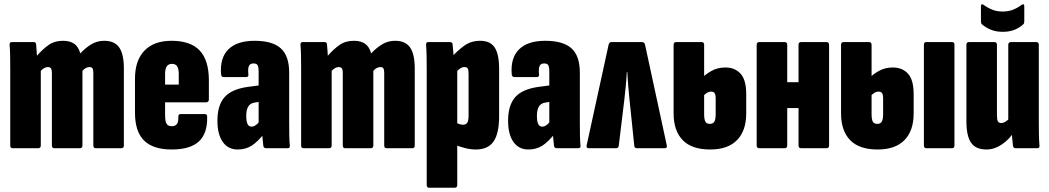

<svg xmlns="http://www.w3.org/2000/svg" viewBox="-20 -694 4912 899"><path d="M39 0Q28 0 28 -13V-368Q28 -401 27.5 -430.5Q27 -460 25 -483Q24 -497 35 -497H138Q148 -497 149 -487Q150 -477 151 -462Q152 -447 153 -433Q179 -463 207 -483Q235 -503 275 -503Q307 -503 327 -489.5Q347 -476 356 -444Q379 -469 406.5 -486Q434 -503 468 -503Q516 -503 538 -472Q560 -441 560 -373V-13Q560 0 549 0H428Q417 0 417 -13V-353Q417 -368 413 -374Q409 -380 399 -380Q391 -380 382 -375.5Q373 -371 366 -362V-13Q366 0 354 0H234Q223 0 223 -13V-353Q223 -368 218.5 -374Q214 -380 204 -380Q196 -380 187.5 -375.5Q179 -371 171 -362V-13Q171 0 159 0Z M784 6Q697 6 654.5 -36Q612 -78 612 -167V-325Q612 -411 656.5 -457Q701 -503 783 -503Q872 -503 915 -457.5Q958 -412 958 -317V-229Q958 -215 945 -215H753V-155Q753 -126 760 -114.5Q767 -103 784 -103Q801 -103 808.5 -113.5Q816 -124 815 -148Q815 -160 826 -160H938Q950 -160 950 -148Q952 -69 911 -31.5Q870 6 784 6ZM753 -298H817V-348Q817 -372 809.5 -383.5Q802 -395 785 -395Q769 -395 761 -383.5Q753 -372 753 -348Z M1226 0Q1215 0 1213 -11Q1211 -26 1209 -50.5Q1207 -75 1207 -94L1191 -113V-358Q1191 -381 1186 -389Q1181 -397 1167 -397Q1151 -397 1145.5 -385Q1140 -373 1143 -346Q1145 -333 1131 -333H1028Q1016 -333 1015 -347Q1009 -423 1049.5 -463Q1090 -503 1172 -503Q1256 -503 1295 -467.5Q1334 -432 1334 -354V-130Q1334 -84 1334.5 -58Q1335 -32 1337 -14Q1339 0 1327 0ZM1093 6Q1048 6 1023 -29.5Q998 -65 998 -129Q998 -200 1030.5 -238Q1063 -276 1139 -287L1200 -295L1199 -218L1174 -214Q1152 -211 1142.5 -195.5Q1133 -180 1133 -151Q1133 -126 1139 -113.5Q1145 -101 1158 -101Q1170 -101 1182.5 -112Q1195 -123 1210 -147L1222 -75Q1187 -30 1158.5 -12Q1130 6 1093 6Z M1401 0Q1390 0 1390 -13V-368Q1390 -401 1389.5 -430.5Q1389 -460 1387 -483Q1386 -497 1397 -497H1500Q1510 -497 1511 -487Q1512 -477 1513 -462Q1514 -447 1515 -433Q1541 -463 1569 -483Q1597 -503 1637 -503Q1669 -503 1689 -489.5Q1709 -476 1718 -444Q1741 -469 1768.5 -486Q1796 -503 1830 -503Q1878 -503 1900 -472Q1922 -441 1922 -373V-13Q1922 0 1911 0H1790Q1779 0 1779 -13V-353Q1779 -368 1775 -374Q1771 -380 1761 -380Q1753 -380 1744 -375.5Q1735 -371 1728 -362V-13Q1728 0 1716 0H1596Q1585 0 1585 -13V-353Q1585 -368 1580.5 -374Q1576 -380 1566 -380Q1558 -380 1549.5 -375.5Q1541 -371 1533 -362V-13Q1533 0 1521 0Z M2208 6Q2184 6 2156 -1Q2128 -8 2105 -19V-124Q2116 -119 2127 -114.5Q2138 -110 2148 -110Q2162 -110 2168 -119.5Q2174 -129 2174 -154V-348Q2174 -365 2170.5 -372.5Q2167 -380 2154 -380Q2144 -380 2133.5 -372.5Q2123 -365 2115 -356L2091 -423Q2121 -456 2153 -479.5Q2185 -503 2229 -503Q2275 -503 2296 -472Q2317 -441 2317 -371V-150Q2317 -69 2291 -31.5Q2265 6 2208 6ZM1989 185Q1978 185 1978 172V-369Q1978 -402 1977.5 -431Q1977 -460 1975 -483Q1974 -497 1985 -497H2087Q2098 -497 2099 -487Q2101 -473 2102.5 -450.5Q2104 -428 2105 -408L2121 -371V172Q2121 185 2109 185Z M2587 0Q2576 0 2574 -11Q2572 -26 2570 -50.5Q2568 -75 2568 -94L2552 -113V-358Q2552 -381 2547 -389Q2542 -397 2528 -397Q2512 -397 2506.5 -385Q2501 -373 2504 -346Q2506 -333 2492 -333H2389Q2377 -333 2376 -347Q2370 -423 2410.5 -463Q2451 -503 2533 -503Q2617 -503 2656 -467.5Q2695 -432 2695 -354V-130Q2695 -84 2695.5 -58Q2696 -32 2698 -14Q2700 0 2688 0ZM2454 6Q2409 6 2384 -29.5Q2359 -65 2359 -129Q2359 -200 2391.5 -238Q2424 -276 2500 -287L2561 -295L2560 -218L2535 -214Q2513 -211 2503.5 -195.5Q2494 -180 2494 -151Q2494 -126 2500 -113.5Q2506 -101 2519 -101Q2531 -101 2543.5 -112Q2556 -123 2571 -147L2583 -75Q2548 -30 2519.5 -12Q2491 6 2454 6Z M2736 0Q2724 0 2727 -14L2830 -486Q2833 -497 2843 -497H2986Q2997 -497 3000 -486L3102 -14Q3105 0 3093 0H2962Q2952 0 2950 -10L2927 -233Q2924 -264 2921.5 -292Q2919 -320 2917 -357H2915Q2913 -320 2910 -292Q2907 -264 2904 -233L2877 -10Q2875 0 2865 0Z M3305 6Q3219 6 3176.5 -38Q3134 -82 3134 -163V-484Q3134 -497 3146 -497H3265Q3277 -497 3277 -484V-159Q3277 -136 3282.5 -125Q3288 -114 3304 -114Q3319 -114 3325 -125Q3331 -136 3331 -159V-232Q3331 -251 3326 -258Q3321 -265 3310 -265Q3298 -265 3287.5 -257.5Q3277 -250 3268 -240L3266 -328Q3282 -345 3310.5 -361.5Q3339 -378 3377 -378Q3421 -378 3447.5 -349Q3474 -320 3474 -253V-163Q3474 -82 3431 -38Q3388 6 3305 6Z M3731 0Q3719 0 3719 -13V-484Q3719 -497 3731 -497H3850Q3862 -497 3862 -484V-13Q3862 0 3850 0ZM3535 0Q3523 0 3523 -13V-484Q3523 -497 3535 -497H3654Q3666 -497 3666 -484V-13Q3666 0 3654 0ZM3643 -188V-309H3738V-188Z M4089 6Q4003 6 3960.5 -38Q3918 -82 3918 -163V-484Q3918 -497 3930 -497H4049Q4061 -497 4061 -484V-159Q4061 -136 4066.5 -125Q4072 -114 4088 -114Q4103 -114 4109 -125Q4115 -136 4115 -159V-232Q4115 -251 4110 -258Q4105 -265 4094 -265Q4082 -265 4071.5 -257.5Q4061 -250 4052 -240L4050 -328Q4066 -345 4094.5 -361.5Q4123 -378 4161 -378Q4205 -378 4231.5 -349Q4258 -320 4258 -253V-163Q4258 -82 4215 -38Q4172 6 4089 6ZM4317 0Q4306 0 4306 -13V-485Q4306 -497 4317 -497H4438Q4449 -497 4449 -485V-13Q4449 0 4438 0Z M4599 6Q4549 6 4527 -25.5Q4505 -57 4505 -126V-484Q4505 -497 4517 -497H4636Q4648 -497 4648 -484V-154Q4648 -133 4652.5 -125.5Q4657 -118 4668 -118Q4678 -118 4688.5 -124.5Q4699 -131 4708 -142L4731 -81Q4707 -42 4671.5 -18Q4636 6 4599 6ZM4736 0Q4725 0 4723 -11Q4721 -27 4719 -51.5Q4717 -76 4717 -94L4701 -128V-484Q4701 -497 4714 -497H4832Q4844 -497 4844 -484V-130Q4844 -97 4844.5 -67Q4845 -37 4847 -14Q4849 0 4837 0ZM4675 -545Q4642 -545 4617 -556Q4592 -567 4577 -581Q4573 -585 4573 -594V-664Q4573 -672 4576.5 -673.5Q4580 -675 4586 -671Q4605 -657 4626.5 -648.5Q4648 -640 4675 -640Q4701 -640 4723 -648.5Q4745 -657 4763 -671Q4769 -675 4772.5 -673.5Q4776 -672 4776 -664V-594Q4776 -585 4772 -581Q4757 -566 4732.5 -555.5Q4708 -545 4675 -545Z"/></svg>

Font: Sofia Sans Extra Condensed Black
Style: Regular
Weight: 900
Designer: Botio Nikoltchev, Ani Petrova
Foundry: lettersoup
Version: Version 4.101